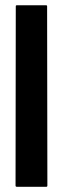

<svg xmlns="http://www.w3.org/2000/svg" viewBox="-20 -716 250 736"><path d="M157.7 0H44.4Q39.6 0 39.6 -4.9L40.5 -691.9Q40.5 -695.8 44.4 -695.8H156.7Q160.6 -695.8 160.6 -691.9L161.6 -4.9Q161.6 0 157.7 0Z"/></svg>

Font: WRV
Style: Display
Weight: 400
Designer: Will Viles x Danh Hong
Version: Version 8.001; ttfautohint (v1.8.3)